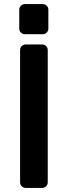

<svg xmlns="http://www.w3.org/2000/svg" viewBox="-20 -917 331 937"><path d="M74 0ZM78 -27V-673Q78 -684 86 -692Q94 -700 105 -700H186Q197 -700 205 -692Q213 -684 213 -673V-27Q213 -16 205 -8Q197 0 186 0H105Q94 0 86 -8Q78 -16 78 -27ZM216 -870V-777Q216 -766 208 -758Q200 -750 189 -750H101Q90 -750 82 -758Q74 -766 74 -777V-870Q74 -881 82 -889Q90 -897 101 -897H189Q200 -897 208 -889Q216 -881 216 -870Z"/></svg>

Font: Hezaedrus Medium
Style: Regular
Weight: 500
Designer: Hubert & Fischer
Foundry: Hubert & Fischer
Version: Version 1.10;September 3, 2019;FontCreator 11.5.0.2425 64-bi